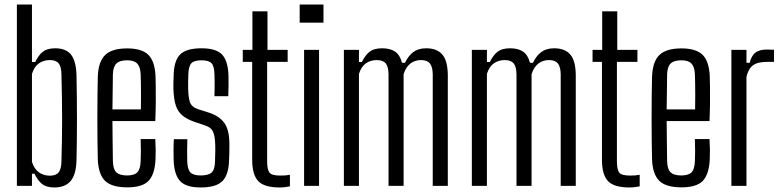

<svg xmlns="http://www.w3.org/2000/svg" viewBox="-20 -820 3439 847"><path d="M219.5 7Q185 7 166 -8Q147 -23 132 -53.5H121V0H54.5V-800H121V-546.5H135.5Q150.5 -577.5 169.5 -592.2Q188.5 -607 223.5 -607Q270.5 -607 293 -579.5Q315.5 -552 317.5 -488Q318.5 -440.5 319 -392Q319.5 -343.5 319.5 -295.5Q319.5 -247.5 319 -201.2Q318.5 -155 317.5 -112Q315.5 -49 291.2 -21Q267 7 219.5 7ZM200 -45Q227 -45 238.8 -59.8Q250.5 -74.5 251 -107.5Q252.5 -152 253.2 -198.5Q254 -245 254 -293Q254 -341 253.2 -391Q252.5 -441 251 -492.5Q250.5 -526 238.8 -540.5Q227 -555 200 -555Q172 -555 151.5 -540.5Q131 -526 121 -494V-106Q131 -74.5 151.5 -59.8Q172 -45 200 -45Z M541.5 6.5Q473.5 6.5 444 -21.8Q414.5 -50 411.5 -115Q410.5 -155.5 410 -202.2Q409.5 -249 409.5 -298.5Q409.5 -348 410 -395.5Q410.5 -443 411.5 -484Q414.5 -550 444.8 -578.2Q475 -606.5 541 -606.5Q605 -606.5 633.8 -578.8Q662.5 -551 666 -486.5Q666.5 -471 667 -441Q667.5 -411 667.2 -371.2Q667 -331.5 665 -286H476Q476 -245 476.8 -201.5Q477.5 -158 478 -109Q479 -73 493.5 -59.5Q508 -46 540.5 -46Q572 -46 585.5 -59.5Q599 -73 600.5 -109Q601.5 -127.5 601.5 -152Q601.5 -176.5 600.5 -206.5H665Q666.5 -184 666.8 -159.2Q667 -134.5 666 -115Q662.5 -50 635 -21.8Q607.5 6.5 541.5 6.5ZM476 -337.5H601.5Q602 -369.5 602 -400.2Q602 -431 601.5 -455.5Q601 -480 600.5 -492.5Q599 -525.5 585.2 -539.8Q571.5 -554 541 -554Q508 -554 493.5 -539.8Q479 -525.5 478 -492.5Q477.5 -449.5 477 -411.8Q476.5 -374 476 -337.5Z M865.5 7Q800.5 7 774.2 -21.5Q748 -50 746 -115Q745.5 -134.5 745.5 -159Q745.5 -183.5 747 -206H806.5Q805.5 -176.5 805.5 -152.5Q805.5 -128.5 806 -109Q807 -72.5 820.2 -59.2Q833.5 -46 865.5 -46Q899.5 -46 913.8 -59.2Q928 -72.5 928.5 -109Q929 -123.5 929.2 -134.8Q929.5 -146 929.8 -157Q930 -168 929.5 -181Q928.5 -218.5 920.2 -238Q912 -257.5 886.5 -266L839.5 -282Q805 -293.5 784.5 -310.8Q764 -328 755.2 -355.8Q746.5 -383.5 745 -427.5Q744.5 -443 745 -456Q745.5 -469 746 -484Q746.5 -550 773.5 -578.5Q800.5 -607 869 -607Q934 -607 960 -579Q986 -551 988 -486Q988.5 -466.5 988.2 -442.5Q988 -418.5 987 -395.5H926Q926.5 -412.5 926.8 -430Q927 -447.5 926.8 -464Q926.5 -480.5 926 -492.5Q925.5 -528 913.2 -541Q901 -554 869 -554Q836.5 -554 824.2 -541Q812 -528 811 -492.5Q810.5 -475 810 -462.5Q809.5 -450 810 -432Q810.5 -394.5 817.2 -371.5Q824 -348.5 853 -338.5L897.5 -324.5Q945.5 -310 968.8 -278.8Q992 -247.5 992 -184Q992 -167.5 991.8 -148.8Q991.5 -130 990.5 -113.5Q989 -49.5 961.2 -21.2Q933.5 7 865.5 7Z M1214.5 7Q1145 7 1118.8 -21.5Q1092.5 -50 1092.5 -115V-547H1051V-600H1093.5V-770H1160V-600H1249V-547H1158.5V-108.5Q1158.5 -72.5 1168.5 -59Q1178.5 -45.5 1216 -45.5Q1230 -45.5 1239 -46.2Q1248 -47 1259 -49V2Q1249.5 4 1238 5.5Q1226.5 7 1214.5 7Z M1302 -720V-800H1407V-720ZM1321.5 0V-600H1387.5V0Z M1497 0V-600H1563.5V-546.5H1576.5Q1591.5 -577.5 1611 -592.2Q1630.5 -607 1666 -607Q1701.5 -607 1723 -592.2Q1744.5 -577.5 1753.5 -543H1766.5Q1781.5 -574 1803.5 -590.5Q1825.5 -607 1860.5 -607Q1907.5 -607 1931.2 -579.5Q1955 -552 1955.5 -488V0H1889V-492.5Q1888.5 -526 1876.2 -540.5Q1864 -555 1837.5 -555Q1810 -555 1790.2 -539.5Q1770.5 -524 1760.5 -493V0H1694V-492.5Q1693.5 -526 1681.5 -540.5Q1669.5 -555 1642.5 -555Q1614.5 -555 1594 -540.5Q1573.5 -526 1563.5 -494V0Z M2061.5 0V-600H2128V-546.5H2141Q2156 -577.5 2175.5 -592.2Q2195 -607 2230.5 -607Q2266 -607 2287.5 -592.2Q2309 -577.5 2318 -543H2331Q2346 -574 2368 -590.5Q2390 -607 2425 -607Q2472 -607 2495.8 -579.5Q2519.5 -552 2520 -488V0H2453.5V-492.5Q2453 -526 2440.8 -540.5Q2428.5 -555 2402 -555Q2374.5 -555 2354.8 -539.5Q2335 -524 2325 -493V0H2258.5V-492.5Q2258 -526 2246 -540.5Q2234 -555 2207 -555Q2179 -555 2158.5 -540.5Q2138 -526 2128 -494V0Z M2757.5 7Q2688 7 2661.8 -21.5Q2635.5 -50 2635.5 -115V-547H2594V-600H2636.5V-770H2703V-600H2792V-547H2701.5V-108.5Q2701.5 -72.5 2711.5 -59Q2721.5 -45.5 2759 -45.5Q2773 -45.5 2782 -46.2Q2791 -47 2802 -49V2Q2792.5 4 2781 5.5Q2769.5 7 2757.5 7Z M2986.5 6.5Q2918.5 6.5 2889 -21.8Q2859.5 -50 2856.5 -115Q2855.5 -155.5 2855 -202.2Q2854.5 -249 2854.5 -298.5Q2854.5 -348 2855 -395.5Q2855.5 -443 2856.5 -484Q2859.5 -550 2889.8 -578.2Q2920 -606.5 2986 -606.5Q3050 -606.5 3078.8 -578.8Q3107.5 -551 3111 -486.5Q3111.5 -471 3112 -441Q3112.5 -411 3112.2 -371.2Q3112 -331.5 3110 -286H2921Q2921 -245 2921.8 -201.5Q2922.5 -158 2923 -109Q2924 -73 2938.5 -59.5Q2953 -46 2985.5 -46Q3017 -46 3030.5 -59.5Q3044 -73 3045.5 -109Q3046.5 -127.5 3046.5 -152Q3046.5 -176.5 3045.5 -206.5H3110Q3111.5 -184 3111.8 -159.2Q3112 -134.5 3111 -115Q3107.5 -50 3080 -21.8Q3052.5 6.5 2986.5 6.5ZM2921 -337.5H3046.5Q3047 -369.5 3047 -400.2Q3047 -431 3046.5 -455.5Q3046 -480 3045.5 -492.5Q3044 -525.5 3030.2 -539.8Q3016.5 -554 2986 -554Q2953 -554 2938.5 -539.8Q2924 -525.5 2923 -492.5Q2922.5 -449.5 2922 -411.8Q2921.5 -374 2921 -337.5Z M3206.5 0V-600H3273V-543H3287Q3295.5 -576 3313.8 -588.8Q3332 -601.5 3363 -601.5Q3371 -601.5 3379.8 -601Q3388.5 -600.5 3394.5 -600.5V-547H3363.5Q3321.5 -547 3301.2 -531.5Q3281 -516 3273 -481V0Z"/></svg>

Font: Big Shoulders Display Thin
Style: Regular
Weight: 400
Version: Version 2.002